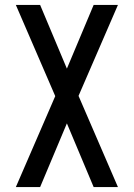

<svg xmlns="http://www.w3.org/2000/svg" viewBox="-20 -755 540 775"><path d="M44 0 203 -367 44 -735H142L250 -478L358 -735H456L297 -368L456 0H358L250 -257L142 0Z"/></svg>

Font: Iosevka SS10 Medium
Style: Regular
Weight: 500
Monospace: yes
Designer: Belleve Invis
Foundry: Belleve Invis
Version: Version 28.0.6; ttfautohint (v1.8.4)